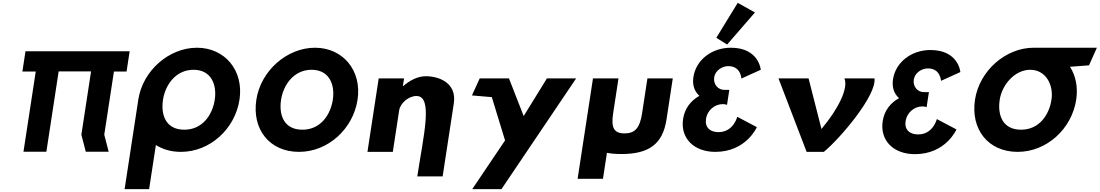

<svg xmlns="http://www.w3.org/2000/svg" viewBox="-20 -1060 7675 1340"><path d="M157.9 -702H884.9L863.3 -561H775.2L707.7 -120L738.5 -0.9H578.7L547.9 -120L615.5 -561.9H389.4L303.6 -0.9H143.8L229.5 -561H136.3Z M945 -363.9C944.4 -359.8 943.8 -355.7 943.3 -351.7L849.7 260H1020.7L1067.9 -48.1C1115.3 -17.5 1174.4 -0.1 1242.9 -0.1C1444.4 -0.1 1620 -159.1 1651.4 -363.9C1682.7 -568.8 1548.8 -726.9 1354.2 -726.9C1161.2 -726.9 976.4 -568.8 945 -363.9ZM1117.6 -363.9C1133.6 -468.5 1207.4 -573 1330.6 -573C1454.7 -573 1494.8 -468.5 1478.8 -363.9C1462.8 -259.4 1394.1 -154.8 1266.6 -154.8C1135.7 -154.8 1101.6 -259.4 1117.6 -363.9Z M1941.6 -363.9C1957.6 -468.5 2031.4 -573 2154.6 -573C2278.7 -573 2318.8 -468.5 2302.8 -363.9C2286.8 -259.4 2218.1 -154.8 2090.6 -154.8C1959.7 -154.8 1925.6 -259.4 1941.6 -363.9ZM1769 -363.9C1737.7 -159.1 1859.5 -0.1 2066.9 -0.1C2268.4 -0.1 2444 -159.1 2475.4 -363.9C2506.7 -568.8 2372.8 -726.9 2178.2 -726.9C1985.2 -726.9 1800.4 -568.8 1769 -363.9Z M2892.3 171C2936.6 -118 3004.2 -390 2886.2 -390C2833.2 -390 2773.7 -341 2765.9 -290L2721.5 0H2544.5L2623 -513H2800L2791.7 -459H2793.7C2839.9 -499 2895.3 -528 2951.3 -528C3045.3 -528 3169.1 -481 3147.2 -338L3069.3 171Z M3797.1 -513 3634.9 -250 3532.1 -513H3328.1L3273.7 -394L3412.5 -382L3504.9 -80L3275.8 260H3479.8L4001.1 -513Z M4296.5 -513H4118.5L4011.2 188H4188.2L4216 6.6C4245 12.3 4278.6 15 4316.7 15C4508.7 15 4605.3 -54 4631.6 -226L4675.5 -513H4498.5L4461.2 -269C4445.7 -168 4412.7 -129 4338.7 -129C4264.7 -129 4243.7 -168 4259.2 -269Z M5154.3 -511.8 5289.5 -573C5289.5 -573 5277.3 -726.9 5081 -726.9C4947.5 -726.9 4837.6 -641.9 4819.4 -522.9C4810.6 -465.1 4827.6 -420.9 4861.3 -391.1C4801.8 -358 4758.8 -304.4 4747.5 -230.5C4726.9 -96.2 4821.9 -0.1 4972.3 -0.1C5188.2 -0.1 5262.2 -172.7 5262.2 -172.7L5125.4 -244.9C5125.4 -244.9 5099.6 -137.8 4994.2 -137.8C4935.6 -137.8 4898.2 -171 4907.3 -230.5C4916.5 -290.8 4968.1 -333.3 5024.2 -333.3C5041.2 -333.3 5054 -328.2 5054 -328.2L5070 -432.8H5035.1C4992.6 -432.8 4956.7 -470.2 4964.5 -521.2C4971.4 -566.2 5018 -598.5 5063 -598.5C5151.4 -598.5 5154.3 -511.8 5154.3 -511.8ZM4979.2 -796.2 5054.7 -749.1 5248.9 -973 5128.8 -1040.2Z M5623.1 -513H5413.1L5609.6 0H5729.6C5842.1 -91.8 6099.6 -394.7 6083.1 -513H5873.1C5903.5 -445 5828.2 -295.8 5713.1 -160Z M6547.4 -495.8 6682.5 -557C6682.5 -557 6670.4 -710.9 6474 -710.9C6340.6 -710.9 6230.7 -625.9 6212.5 -506.9C6203.6 -449.1 6220.7 -404.9 6254.4 -375.1C6194.9 -342 6151.8 -288.4 6140.5 -214.5C6120 -80.2 6214.9 15.9 6365.4 15.9C6581.3 15.9 6655.3 -156.7 6655.3 -156.7L6518.4 -228.9C6518.4 -228.9 6492.7 -121.8 6387.3 -121.8C6328.6 -121.8 6291.2 -155 6300.3 -214.5C6309.6 -274.8 6361.1 -317.3 6417.2 -317.3C6434.2 -317.3 6447 -312.2 6447 -312.2L6463 -416.8H6428.2C6385.7 -416.8 6349.7 -454.2 6357.6 -505.2C6364.4 -550.2 6411 -582.5 6456.1 -582.5C6544.5 -582.5 6547.4 -495.8 6547.4 -495.8Z M7635.3 -727 7193.3 -726.9C7000.5 -726.6 6815.9 -568.6 6784.6 -363.9C6753.3 -159.1 6875.1 -0.1 7082.5 -0.1C7284 -0.1 7459.6 -159.1 7491 -363.9C7504.5 -452.3 7487.2 -531.9 7447.7 -594L7580.5 -604ZM7170.2 -573C7278.2 -573 7334.4 -468.5 7318.4 -363.9C7302.4 -259.4 7233.7 -154.8 7106.2 -154.8C6975.3 -154.8 6941.2 -259.4 6957.2 -363.9C6973.1 -468.4 7062.2 -573 7170.2 -573Z"/></svg>

Font: Sztylet
Style: BdObl
Weight: 700
Foundry: Cannot Into Space Fonts, PlusOne Fonts
Version: Version 0.12